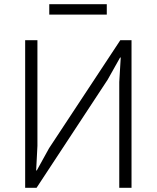

<svg xmlns="http://www.w3.org/2000/svg" viewBox="-20 -888 741 908"><path d="M99 -698H157V-198L151 -82H154L212 -187L549 -698H602V0H544V-500L551 -616H548L489 -511L153 0H99ZM213 -868H485V-819H213Z"/></svg>

Font: Plexus Sans Light
Style: Regular
Weight: 300
Version: Version 2.001;PS 002.001;hotconv 1.0.70;makeotf.lib2.5.58329